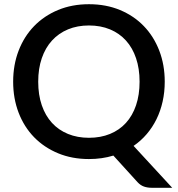

<svg xmlns="http://www.w3.org/2000/svg" viewBox="-20 -748 844 912"><path d="M161.5 -360Q161.5 -297.5 178.5 -248Q195.5 -198.5 227 -164.2Q258.5 -130 303 -111.8Q347.5 -93.5 402.5 -93.5Q458 -93.5 502.5 -111.8Q547 -130 578.2 -164.2Q609.5 -198.5 626.2 -248Q643 -297.5 643 -360Q643 -422 626.2 -471.5Q609.5 -521 578.2 -555.5Q547 -590 502.5 -608.5Q458 -627 402.5 -627Q347.5 -627 303 -608.5Q258.5 -590 227 -555.5Q195.5 -521 178.5 -471.5Q161.5 -422 161.5 -360ZM798 144H702Q680.5 144 664 138.2Q647.5 132.5 633.5 117.5L518.5 -9Q464.5 7.5 402.5 7.5Q322 7.5 255.8 -20Q189.5 -47.5 142 -96.2Q94.5 -145 68.5 -212.5Q42.5 -280 42.5 -360Q42.5 -440 68.5 -507.5Q94.5 -575 142 -624Q189.5 -673 255.8 -700.5Q322 -728 402.5 -728Q483.5 -728 549.8 -700.5Q616 -673 663.2 -624Q710.5 -575 736.5 -507.5Q762.5 -440 762.5 -360Q762.5 -310.5 752.5 -265.8Q742.5 -221 723.5 -182.2Q704.5 -143.5 677 -111.2Q649.5 -79 614.5 -55Z"/></svg>

Font: TypoPRO Lato
Style: Regular
Weight: 600
Designer: Lukasz Dziedzic with Adam Twardoch and Botio Nikoltchev
Foundry: tyPoland Lukasz Dziedzic
Version: Version 2.010; 2014-09-01; http://www.latofonts.com/